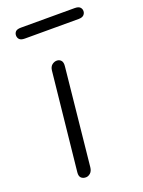

<svg xmlns="http://www.w3.org/2000/svg" viewBox="-140 -802 647 868"><g transform="rotate(-20 183.0 -368.0)"><path d="M119 0Q105 0 96.5 -8.2Q88 -16.5 90 -35L139.5 -506.5Q141.5 -524 152 -532.5Q162.5 -541 175 -541Q187.5 -541 195.5 -532Q203.5 -523 201 -502.5L153 -36.5Q151 -18 140.8 -9Q130.5 0 119 0ZM74 -684Q55.5 -684 48.2 -691.8Q41 -699.5 41 -710.5Q41 -721.5 48.2 -729Q55.5 -736.5 74 -736.5H332.5Q350.5 -736.5 358 -729Q365.5 -721.5 365.5 -710.5Q365.5 -700 357.8 -692Q350 -684 332.5 -684Z"/></g></svg>

Font: Edu NSW ACT Cursive
Style: Regular
Weight: 400
Designer: Tina and Corey Anderson, Eben Sorkin, Mirko Velimirovic
Foundry: Sorkin Type Co.
Version: Version 2.000